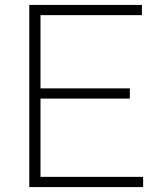

<svg xmlns="http://www.w3.org/2000/svg" viewBox="-20 -760 646 780"><path d="M99 0V-740H556.5V-698.5H144.5V-401H507.5V-359.5H144.5V-41.5H561.5V0Z"/></svg>

Font: Encode Sans SemiExpanded SemiExpanded ExtraLight
Style: Regular
Weight: 200
Width: 6
Designer: Multiple Designers
Foundry: Impallari Type
Version: Version 3.000; ttfautohint (v1.8.3) -l 8 -r 50 -G 200 -x 14 